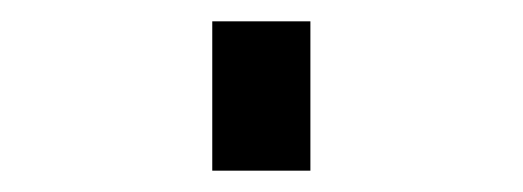

<svg xmlns="http://www.w3.org/2000/svg" viewBox="-20 60 490 180"><path d="M179 220V80H271V220Z"/></svg>

Font: Iosevka Aile
Style: Bold
Weight: 700
Designer: Belleve Invis
Foundry: Belleve Invis
Version: Version 28.0.1; ttfautohint (v1.8.4)